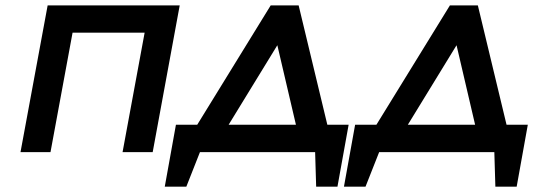

<svg xmlns="http://www.w3.org/2000/svg" viewBox="-20 -572 2005 722"><path d="M57.1 0 159.2 -551.8H655.8L554.2 0H440.9L523.9 -449.2H252.9L169.9 0Z M599.6 129.9 641.6 -103H721.7L998 -551.8H1103L1210.9 -103H1291L1249 129.9H1168.9L1165 0H731.9L680.7 129.9ZM839.8 -103H1092.8L1022.9 -401.9Z M1273.4 129.9 1315.4 -103H1395.5L1671.9 -551.8H1776.9L1884.8 -103H1964.8L1922.9 129.9H1842.8L1838.9 0H1405.8L1354.5 129.9ZM1513.7 -103H1766.6L1696.8 -401.9Z"/></svg>

Font: Involve SemiBold Oblique
Style: Italic
Weight: 600
Italic angle: -10.5°
Designer: Stefan Peev
Foundry: Context Ltd.
Version: Version 1.001